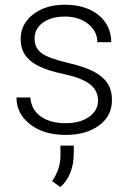

<svg xmlns="http://www.w3.org/2000/svg" viewBox="-20 -558 546 808"><path d="M392.6 -134.3Q392.6 -177.7 357.7 -204.1Q322.8 -230.5 252.4 -245.4Q182.1 -260.3 143.3 -279.5Q104.5 -298.8 85.7 -326.7Q66.9 -354.5 66.9 -394Q66.9 -456.5 119.1 -497.3Q171.4 -538.1 252.9 -538.1Q341.3 -538.1 394.8 -494.4Q448.2 -450.7 448.2 -380.4H389.6Q389.6 -426.8 350.8 -457.5Q312 -488.3 252.9 -488.3Q195.3 -488.3 160.4 -462.6Q125.5 -437 125.5 -396Q125.5 -356.4 154.5 -334.7Q183.6 -313 260.5 -294.9Q337.4 -276.9 375.7 -256.3Q414.1 -235.8 432.6 -207Q451.2 -178.2 451.2 -137.2Q451.2 -70.3 397.2 -30.3Q343.3 9.8 256.3 9.8Q164.1 9.8 106.7 -34.9Q49.3 -79.6 49.3 -147.9H107.9Q111.3 -96.7 151.1 -68.1Q190.9 -39.6 256.3 -39.6Q317.4 -39.6 355 -66.4Q392.6 -93.3 392.6 -134.3ZM233.9 229.5 199.2 204.1Q232.9 156.2 234.4 101.6V54.7H290.5V85.4Q290.5 178.7 233.9 229.5Z"/></svg>

Font: SteelSelectRoboto
Style: Regular
Weight: 300
Designer: Google
Version: Version 2.137; 2017